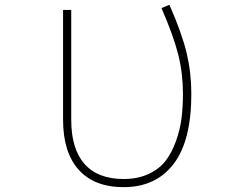

<svg xmlns="http://www.w3.org/2000/svg" viewBox="-20 -773 1040 804"><path d="M498 10.7Q375 10.7 309.6 -62Q244.1 -134.8 244.1 -271.5V-731.4H278.3V-271.5Q278.3 -149.4 334 -86.4Q389.6 -23.4 498 -23.4Q556.6 -23.4 602.1 -44.4Q647.5 -65.4 673.8 -100.1Q700.2 -134.8 717.3 -183.1Q734.4 -231.4 740.2 -278.8Q746.1 -326.2 746.1 -379.9Q746.1 -464.8 726.6 -543.5Q707 -622.1 656.2 -739.3L689.5 -752.9Q742.2 -632.8 761.7 -550.3Q781.2 -467.8 781.2 -379.9Q781.2 -182.6 706.5 -85.9Q631.8 10.7 498 10.7Z"/></svg>

Font: Gen Shin Gothic Monospace ExtraLight
Style: Regular
Weight: 200
Designer: [Source Han Sans]
Ryoko NISHIZUKA  (kana & ideographs); Paul D. Hunt (Latin, Greek & Cyrillic); Wenlong ZHANG  (bopomofo
Version: Version 1.002.20150607